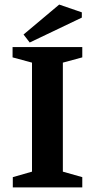

<svg xmlns="http://www.w3.org/2000/svg" viewBox="-20 -820 415 840"><path d="M36 0V-45L120 -69V-546L35 -569V-614H340V-569L255 -546V-69L340 -45V0ZM110 -634 83 -669 239 -800 338 -766V-743Z"/></svg>

Font: Manuale
Style: Bold
Weight: 700
Version: Version 1.002